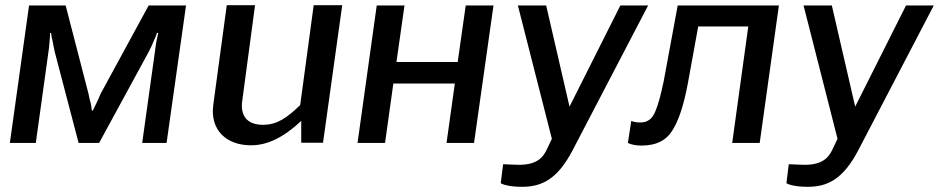

<svg xmlns="http://www.w3.org/2000/svg" viewBox="-20 -551 3619 740"><path d="M18 0H118L167 -353C169 -368 171 -381 171 -392C172 -403 173 -413 173 -424H177C178 -413 180 -402 183 -391C185 -378 188 -366 191 -351L283 0H362L553 -351C561 -366 567 -379 572 -392C577 -403 582 -414 585 -424H590C587 -414 586 -404 583 -392C581 -381 579 -367 577 -351L528 0H622L697 -530H553L368 -190C362 -175 356 -163 351 -152C346 -143 342 -133 338 -125H334C333 -133 332 -142 330 -153C326 -164 324 -176 321 -190L233 -530H92Z M945 9H948C1011 9 1074 -22 1141 -85V-1H1225L1299 -531H1189L1137 -146C1087 -98 1049 -70 994 -70C930 -70 905 -107 914 -165L963 -531H854L802 -147C789 -51 851 8 945 9Z M1432 -530 1358 0H1464L1496 -229H1733L1701 0H1807L1882 -530H1775L1744 -312H1508L1539 -530Z M1992 169C2067 169 2128 141 2187 28L2478 -530H2371L2175 -140L2085 -530H1976L2107 -16L2086 28C2074 52 2052 87 1972 84L1919 82L1910 155C1910 155 1929 169 1992 169Z M2671 -449H2864L2802 0H2908L2982 -530H2592L2538 -238C2527 -186 2517 -147 2505 -120C2493 -92 2475 -79 2449 -79C2432 -79 2423 -81 2413 -85L2400 0C2414 7 2432 10 2453 10C2507 10 2546 -8 2570 -46C2595 -84 2615 -144 2631 -229Z M3093 169C3168 169 3229 141 3288 28L3579 -530H3472L3276 -140L3186 -530H3077L3208 -16L3187 28C3175 52 3153 87 3073 84L3020 82L3011 155C3011 155 3030 169 3093 169Z"/></svg>

Font: Cheyenne Sans Medium
Style: Italic
Weight: 500
Italic angle: -8.13011°
Designer: The Public Sans project authors (U.S. Web Design System), Libre Franklin designed by Pablo Impallari and Rodrigo Fuenzal
Foundry: The Cheyenne Sans Project Authors
Version: Version 2.007